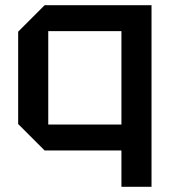

<svg xmlns="http://www.w3.org/2000/svg" viewBox="-20 -580 660 740"><path d="M564 -560V140H448V0H152L50 -102V-458L152 -560ZM448 -460H166V-100H448Z"/></svg>

Font: Tektur Medium
Style: Regular
Weight: 500
Designer: Adam Jagosz
Foundry: Adam Jagosz
Version: Version 1.005;gftools[0.9.30]